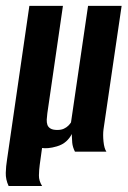

<svg xmlns="http://www.w3.org/2000/svg" viewBox="-25 -515 433 652"><path d="M167.9 -17.9Q151.4 -13.1 139.1 -12.1Q126.8 -11 117.8 -12.4L109.9 44.8Q107.5 62.4 107.2 80.7Q106.9 99 118 116.7H4.3Q-6.1 94.3 -5.4 71.8Q-4.8 49.4 -1.1 27L74.7 -495H188.7L135.8 -130.6Q134.2 -119.2 133.7 -108.9Q133.3 -98.7 136 -90.9Q138.8 -83.1 146.8 -78.4Q154.7 -73.7 169.5 -73.7Q183 -73.7 192 -78Q201.1 -82.3 207 -88.2Q212.8 -94.1 216.1 -99.3L274 -495H388Q372.7 -390.2 357.2 -285.4Q341.8 -180.5 326.5 -75.7Q324.1 -57.5 326.5 -34.1Q328.9 -10.7 336.3 0Q309.5 0 282.9 0Q256.3 0 229.5 0Q221.7 -15.4 220.3 -30.3Q219 -45.2 218.6 -59.9Q212.4 -46.4 199.7 -34.9Q187 -23.4 167.9 -17.9Z"/></svg>

Font: Alumni Sans SC Thin
Style: Italic
Weight: 100
Italic angle: -8°
Designer: Robert E. Leuschke
Foundry: Robert E. Leuschke
Version: Version 1.016